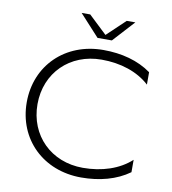

<svg xmlns="http://www.w3.org/2000/svg" viewBox="-95 -968 945 1056"><g transform="rotate(10 377.5 -440.0)"><path d="M275 -886 385 -765.8H465L575 -886H527L425 -789.4L323 -886ZM697 -70.8V-140C630.8 -79.2 535.2 -48 429 -48C251.5 -48 123 -174.8 123 -350C123 -525.2 251.5 -652 429 -652C535.2 -652 630.8 -620.8 697 -560V-629.2C624.6 -681.5 531.1 -706 429 -706C216.7 -706 63 -556.5 63 -350C63 -143.5 216.7 6 429 6C531.1 6 624.6 -18.5 697 -70.8Z"/></g></svg>

Font: Resamitz
Style: Regular
Weight: 500
Designer: gluk
Foundry: gluk
Version: Version 0.047